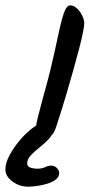

<svg xmlns="http://www.w3.org/2000/svg" viewBox="-98 -531 356 713"><path d="M214.9 -444.2Q214.9 -435.5 210.3 -412.1Q205.8 -388.6 196.6 -353Q187.3 -317.4 174.8 -272.4Q162.3 -227.4 146.7 -175.1Q131 -122.8 112.5 -65.7Q103.6 -37.1 91.7 -26.4Q79.8 -15.6 69.3 -15.6Q54.8 -15.6 45.2 -27.7Q35.5 -39.8 35.5 -55.3Q35.5 -66.8 42.1 -93.8Q48.7 -120.9 58.5 -156.5Q68.3 -192.2 78.5 -230Q88.8 -267.9 95.8 -300.3Q108.4 -353.9 116.7 -393.6Q125 -433.3 132 -459.3Q139 -485.2 146.3 -498.1Q153.5 -511.1 162 -511.1Q175.2 -511.1 187.3 -500.2Q199.3 -489.3 207.1 -473.5Q214.9 -457.7 214.9 -444.2ZM97.7 -46.7Q97.7 -30.4 83.4 -15Q69.1 0.3 50.3 15.1Q31.5 30 17.2 44.9Q2.9 59.8 2.9 76.6Q2.9 86.6 14.1 91Q25.2 95.4 41.7 95.4Q58.1 95.4 69.6 89.7Q81 84 92.3 84Q103.8 84 112.8 92.5Q121.7 101 121.7 112.3Q121.7 125.8 109.6 135.4Q97.5 144.9 78.8 150.8Q60.1 156.6 40.7 159.4Q21.2 162.2 6.1 162.2Q-25.6 162.2 -51.8 143Q-78 123.8 -78 97.6Q-78 74.2 -62.2 44.9Q-46.5 15.6 -23.1 -11.7Q0.3 -39 24.4 -56.6Q48.5 -74.2 65.2 -74.2Q76.3 -74.2 87 -67.2Q97.7 -60.2 97.7 -46.7Z"/></svg>

Font: Kalam Variable Light
Style: Regular
Weight: 300
Designer: Lipi Raval, Jonny Pinhorn
Foundry: Indian Type Foundry
Version: Version 3.000